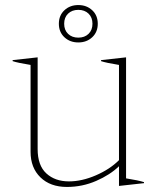

<svg xmlns="http://www.w3.org/2000/svg" viewBox="-20 -730 620 760"><path d="M213 -636Q213 -669 235 -689.5Q257 -710 290 -710Q323 -710 345 -689.5Q367 -669 367 -636Q367 -603 345 -582.5Q323 -562 290 -562Q257 -562 235 -582.5Q213 -603 213 -636ZM234 -636Q234 -611 249.5 -596Q265 -581 290 -581Q315 -581 330.5 -596Q346 -611 346 -636Q346 -661 330.5 -676Q315 -691 290 -691Q265 -691 249.5 -676Q234 -661 234 -636ZM550 -9V-5L451 6V-72Q416 -38 361 -14Q306 10 245 10Q179 10 140 -28Q101 -66 101 -129V-473Q51 -481 30 -488V-492L129 -503V-140Q129 -75 163.5 -43.5Q198 -12 253 -12Q304 -12 359.5 -36Q415 -60 451 -96V-473Q401 -481 380 -488V-492L479 -503V-24Q529 -16 550 -9Z"/></svg>

Font: Trirong Thin
Style: Regular
Weight: 250
Designer: Katatrad Team
Foundry: CadsonDemak
Version: Version 1.001